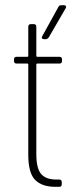

<svg xmlns="http://www.w3.org/2000/svg" viewBox="-20 -720 293 740"><path d="M209 -475H124Q120 -475 120 -471V-126Q120 -71 138.5 -49.5Q157 -28 197 -28H208Q218 -28 218 -18V-10Q218 0 208 0H193Q142 0 115.5 -26.5Q89 -53 89 -124V-471Q89 -475 85 -475H44Q34 -475 34 -485V-491Q34 -501 44 -501H85Q89 -501 89 -505V-617Q89 -627 99 -627H110Q120 -627 120 -617V-505Q120 -501 124 -501H209Q219 -501 219 -491V-485Q219 -475 209 -475ZM143 -581 205 -693Q208 -700 217 -700H226Q232 -700 234 -696.5Q236 -693 233 -688L168 -576Q163 -569 156 -569H150Q144 -569 142 -572.5Q140 -576 143 -581Z"/></svg>

Font: Barlow Condensed Thin
Style: Regular
Weight: 250
Width: 3
Designer: Jeremy Tribby
Foundry: Tribby Type
Version: Version 1.408